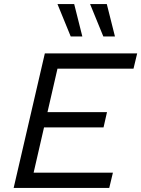

<svg xmlns="http://www.w3.org/2000/svg" viewBox="-20 -922 693 942"><path d="M344 -902 384 -743H327L262 -902ZM504 -902 544 -743H487L422 -902ZM47 0 200 -660H653L635 -585H262L213 -372H505L488 -297H196L145 -75H534L516 0Z"/></svg>

Font: Elaine Sans
Style: Italic
Weight: 400
Italic angle: -13°
Designer: Wei Huang
Foundry: Wei Huang
Version: Version 2.001;December 24, 2019;FontCreator 12.0.0.2547 64-b